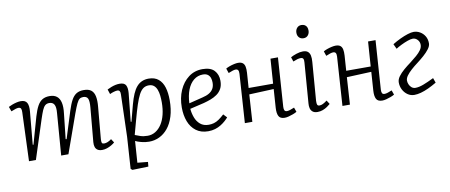

<svg xmlns="http://www.w3.org/2000/svg" viewBox="-79 -1081 3858 1645"><g transform="rotate(-10 1849.5 -258.5)"><path d="M406 -363Q411 -416 398 -438.5Q385 -461 355 -461Q333 -461 319 -449Q305 -437 293.5 -410Q282 -383 267 -337L158 0H98L114 -424Q115 -445 109.5 -455.5Q104 -466 87 -466Q78 -466 63 -461.5Q48 -457 24 -447L9 -488Q20 -494 39 -501.5Q58 -509 79 -514Q100 -519 117 -519Q157 -519 171 -493.5Q185 -468 180 -417L154 -134L160 -132L227 -368Q243 -422 261 -455Q279 -488 304.5 -503.5Q330 -519 368 -519Q407 -519 430.5 -500.5Q454 -482 462.5 -445Q471 -408 464 -351L440 -132L448 -130L521 -363Q539 -420 557.5 -454Q576 -488 601.5 -503.5Q627 -519 664 -519Q708 -519 730.5 -500.5Q753 -482 760 -445.5Q767 -409 762 -357L737 -78Q736 -56 739.5 -47Q743 -38 761 -38Q774 -38 790 -44.5Q806 -51 823 -64L844 -32Q833 -22 814.5 -11Q796 0 775 7Q754 14 734 14Q709 14 694 4.5Q679 -5 673 -22.5Q667 -40 669 -65L696 -362Q701 -418 690.5 -439.5Q680 -461 650 -461Q631 -461 618.5 -452Q606 -443 593 -416Q580 -389 560 -334L441 0H378Z M973 -426Q974 -446 968 -455.5Q962 -465 948 -465Q936 -465 917 -459.5Q898 -454 882 -446L868 -488Q886 -497 904 -504Q922 -511 940.5 -515Q959 -519 977 -519Q1019 -519 1031.5 -494.5Q1044 -470 1040 -426L1015 -182L1021 -180L1059 -324Q1073 -376 1089 -413Q1105 -450 1125.5 -473.5Q1146 -497 1172 -508Q1198 -519 1229 -519Q1282 -519 1314.5 -492Q1347 -465 1361.5 -417.5Q1376 -370 1376 -306Q1376 -226 1357 -165.5Q1338 -105 1305.5 -65.5Q1273 -26 1231 -6Q1189 14 1142 14Q1107 14 1073.5 5Q1040 -4 1023 -13L1010 174L1101 183L1097 223L958 227L944 216L962 -60ZM1221 -462Q1193 -462 1172.5 -447.5Q1152 -433 1135 -401Q1118 -369 1100.5 -316Q1083 -263 1062 -185L1029 -64Q1047 -56 1075 -47Q1103 -38 1138 -38Q1175 -38 1206 -57Q1237 -76 1259.5 -110.5Q1282 -145 1294 -193.5Q1306 -242 1306 -300Q1306 -329 1303 -357.5Q1300 -386 1291 -410Q1282 -434 1265 -448Q1248 -462 1221 -462Z M1698 -519Q1768 -519 1800.5 -484Q1833 -449 1833 -394Q1833 -353 1817.5 -325Q1802 -297 1776 -279Q1750 -261 1720 -250Q1690 -239 1660 -231L1537 -202Q1540 -163 1554 -125.5Q1568 -88 1596.5 -64Q1625 -40 1670 -40Q1693 -40 1714.5 -46Q1736 -52 1758 -67Q1780 -82 1806 -106L1835 -75Q1823 -61 1805.5 -45.5Q1788 -30 1766 -16.5Q1744 -3 1716.5 5.5Q1689 14 1656 14Q1593 14 1550.5 -18Q1508 -50 1487.5 -104Q1467 -158 1467 -225Q1467 -308 1496 -374.5Q1525 -441 1577 -480Q1629 -519 1698 -519ZM1764 -391Q1764 -412 1758 -430.5Q1752 -449 1736.5 -461Q1721 -473 1694 -473Q1648 -473 1613.5 -445Q1579 -417 1559.5 -367Q1540 -317 1537 -250L1657 -280Q1692 -288 1715.5 -302Q1739 -316 1751.5 -337.5Q1764 -359 1764 -391Z M2270 -245 2056 -236 2041 0H1976L2004 -425Q2005 -447 1998.5 -456.5Q1992 -466 1977 -466Q1966 -466 1951 -461Q1936 -456 1914 -447L1900 -488Q1913 -496 1932.5 -503Q1952 -510 1972.5 -514.5Q1993 -519 2007 -519Q2034 -519 2048 -508Q2062 -497 2066.5 -475.5Q2071 -454 2069 -422Q2067 -390 2064.5 -357Q2062 -324 2060 -291H2273L2288 -506H2353L2324 -80Q2323 -60 2328.5 -49.5Q2334 -39 2350 -39Q2361 -39 2377 -44Q2393 -49 2414 -58L2428 -19Q2415 -11 2395 -3.5Q2375 4 2355.5 9Q2336 14 2321 14Q2282 14 2269 -11Q2256 -36 2259 -83Z M2569 -423Q2571 -445 2565.5 -455.5Q2560 -466 2544 -466Q2530 -466 2514 -461.5Q2498 -457 2477 -448L2464 -487Q2483 -498 2514 -508.5Q2545 -519 2572 -519Q2599 -519 2614 -507Q2629 -495 2634 -472Q2639 -449 2636 -415L2610 -82Q2609 -58 2613.5 -48Q2618 -38 2633 -38Q2647 -38 2662.5 -45.5Q2678 -53 2699 -69L2720 -36Q2709 -26 2691.5 -14Q2674 -2 2652.5 6Q2631 14 2607 14Q2579 14 2564 1.5Q2549 -11 2544.5 -30.5Q2540 -50 2542 -71ZM2545 -685Q2545 -710 2559.5 -727Q2574 -744 2598 -744Q2615 -744 2627 -737Q2639 -730 2645 -717.5Q2651 -705 2651 -687Q2651 -663 2637 -646Q2623 -629 2598 -629Q2574 -629 2559.5 -644.5Q2545 -660 2545 -685Z M3119 -245 2905 -236 2890 0H2825L2853 -425Q2854 -447 2847.5 -456.5Q2841 -466 2826 -466Q2815 -466 2800 -461Q2785 -456 2763 -447L2749 -488Q2762 -496 2781.5 -503Q2801 -510 2821.5 -514.5Q2842 -519 2856 -519Q2883 -519 2897 -508Q2911 -497 2915.5 -475.5Q2920 -454 2918 -422Q2916 -390 2913.5 -357Q2911 -324 2909 -291H3122L3137 -506H3202L3173 -80Q3172 -60 3177.5 -49.5Q3183 -39 3199 -39Q3210 -39 3226 -44Q3242 -49 3263 -58L3277 -19Q3264 -11 3244 -3.5Q3224 4 3204.5 9Q3185 14 3170 14Q3131 14 3118 -11Q3105 -36 3108 -83Z M3347 -445Q3381 -466 3416 -482.5Q3451 -499 3482.5 -509Q3514 -519 3535 -519Q3564 -519 3590 -504Q3616 -489 3632 -462.5Q3648 -436 3648 -400Q3648 -377 3628.5 -351Q3609 -325 3580 -299.5Q3551 -274 3522 -252Q3491 -229 3465 -205.5Q3439 -182 3423 -160Q3407 -138 3407 -118Q3407 -102 3414 -85Q3421 -68 3435 -56Q3449 -44 3469 -44Q3499 -44 3538.5 -59Q3578 -74 3631 -100L3646 -58Q3609 -36 3573.5 -19.5Q3538 -3 3506.5 5.5Q3475 14 3449 14Q3417 14 3391 -4Q3365 -22 3350 -51Q3335 -80 3335 -114Q3335 -140 3353.5 -165.5Q3372 -191 3401.5 -216.5Q3431 -242 3464 -266Q3494 -289 3519.5 -311Q3545 -333 3560.5 -355Q3576 -377 3576 -400Q3576 -426 3558.5 -444.5Q3541 -463 3518 -463Q3500 -463 3472 -453Q3444 -443 3415.5 -429Q3387 -415 3367 -402Z"/></g></svg>

Font: Literata Light
Style: Italic
Weight: 300
Italic angle: -2°
Designer: Latin by Veronika Burian and Jose Scaglione. Greek by Irene Vlachou. Cyrillic by Vera Evstafieva
Foundry: TypeTogether
Version: Version 3.103;gftools[0.9.29]